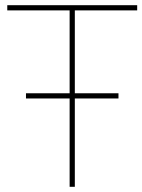

<svg xmlns="http://www.w3.org/2000/svg" viewBox="-20 -719 548 739"><path d="M508 -679V-699H8V-679H248V-360H80V-340H248V0H268V-340H436V-360H268V-679Z"/></svg>

Font: Argentum Sans Thin
Style: Regular
Weight: 250
Designer: Julieta Ulanovsky
Foundry: Julieta Ulanovsky
Version: Version 5.001;February 15, 2019;FontCreator 11.5.0.2425 64-b